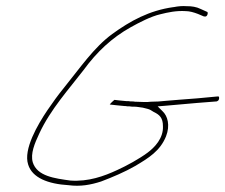

<svg xmlns="http://www.w3.org/2000/svg" viewBox="-20 -617 729 621"><path d="M71 -85C84 -42 135 -22 202 -18C240 -13 273 -19 307 -30C344 -44 384 -61 417 -80C461 -106 498 -129 517 -176C531 -212 522 -242 506 -257L490 -273L515 -275C540 -277 575 -280 617 -284L681 -289C683 -290 685 -291 686 -292C689 -295 690 -303 687 -305H683L619 -299C577 -296 543 -293 518 -291C501 -289 484 -288 468 -288C462 -287 454 -287 447 -287C439 -287 428 -288 419 -288H417C413 -289 409 -289 404 -289H402C398 -290 394 -290 389 -290H388C372 -291 361 -293 350 -294C348 -292 338 -284 335 -279C347 -277 366 -276 383 -274H386C390 -273 393 -273 397 -273H399C403 -272 408 -272 414 -272C423 -272 431 -270 440 -269H441L457 -265C465 -263 469 -260 477 -255C496 -246 507 -236 507 -209C509 -170 480 -140 457 -123C430 -103 390 -81 359 -67C316 -47 266 -29 208 -33C157 -40 100 -47 86 -92C78 -120 92 -153 107 -185C143 -263 204 -330 250 -390C293 -449 342 -495 403 -529C430 -544 468 -564 499 -571C523 -577 550 -583 581 -581C593 -581 607 -577 620 -572L639 -564C642 -564 643 -563 646 -564C652 -566 654 -579 649 -579L629 -588C615 -595 600 -597 585 -597H584C570 -598 557 -597 542 -594H541C462 -583 401 -549 343 -507C283 -463 238 -396 186 -332C168 -310 150 -285 133 -260C102 -214 55 -134 71 -85Z"/></svg>

Font: Stray Cat
Style: ExLtObl
Weight: 200
Version: Version 1.0